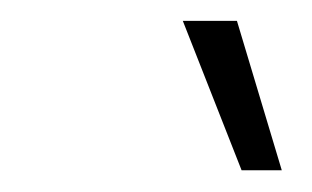

<svg xmlns="http://www.w3.org/2000/svg" viewBox="-20 -762 296 182"><path d="M209 -600.6 153.3 -742.2H204.6L247.1 -600.6Z"/></svg>

Font: Inter 24pt ExtraLight
Style: Italic
Weight: 250
Italic angle: -9.3988°
Version: Version 4.001;git-66647c0bb